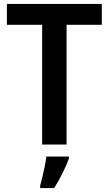

<svg xmlns="http://www.w3.org/2000/svg" viewBox="-20 -734 552 975"><path d="M318 0H194V-608H15V-714H497V-608H318ZM330 71Q318 104 298 144.5Q278 185 255 221H184V209Q189 190 195.5 163.5Q202 137 207.5 109.5Q213 82 215 61H330Z"/></svg>

Font: Noto Sans Telugu SemiCondensed SemiBold
Style: Regular
Weight: 600
Width: 4
Designer: Jelle Bosma - Monotype Design Team
Foundry: Monotype Imaging Inc.
Version: Version 2.005; ttfautohint (v1.8.4.7-5d5b)